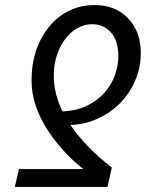

<svg xmlns="http://www.w3.org/2000/svg" viewBox="-20 -741 578 761"><path d="M356 -721Q408 -721 448.5 -698.5Q489 -676 513.5 -633.5Q538 -591 538 -530Q538 -477 518 -427Q498 -377 460.5 -337Q423 -297 370 -272Q317 -247 251 -245L223 -299Q280 -301 322.5 -321Q365 -341 393.5 -373Q422 -405 435.5 -443Q449 -481 449 -518Q449 -579 420 -612Q391 -645 345 -645Q314 -645 286 -629Q258 -613 237 -584.5Q216 -556 204.5 -519Q193 -482 193 -442Q193 -390 210.5 -340.5Q228 -291 260 -244.5Q292 -198 333.5 -156Q375 -114 423 -77L406 0H39L55 -71H310Q273 -100 237 -138.5Q201 -177 171 -222Q141 -267 123 -317.5Q105 -368 105 -423Q105 -486 123 -540Q141 -594 174.5 -635Q208 -676 254 -698.5Q300 -721 356 -721Z"/></svg>

Font: Source Sans 3 Medium
Style: Italic
Weight: 500
Italic angle: -11°
Designer: Paul D. Hunt
Foundry: Adobe
Version: Version 3.052;hotconv 1.1.0;makeotfexe 2.6.0